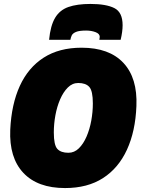

<svg xmlns="http://www.w3.org/2000/svg" viewBox="-20 -948 722 974"><path d="M310 6Q171 6 98.5 -71Q26 -148 32 -290Q38 -419 80.5 -512Q123 -605 201.5 -655.5Q280 -706 394 -706Q534 -706 606 -629Q678 -552 672 -410Q667 -282 624 -188.5Q581 -95 502.5 -44.5Q424 6 310 6ZM327 -173Q357 -173 380 -195.5Q403 -218 419 -255Q435 -292 443 -336Q451 -380 451 -423Q451 -487 433 -507Q415 -527 377 -527Q347 -527 324 -504Q301 -481 285 -444Q269 -407 261 -363Q253 -319 253 -276Q253 -212 271 -192.5Q289 -173 327 -173ZM439 -928Q518 -928 560 -907Q602 -886 602 -820Q602 -788 592 -746H484Q486 -756 486 -761Q486 -777 464.5 -785Q443 -793 417 -793Q382 -793 365.5 -786Q349 -779 344 -768.5Q339 -758 337 -746H229Q236 -818 259.5 -857.5Q283 -897 327 -912.5Q371 -928 439 -928Z"/></svg>

Font: Georama Black
Style: Italic
Weight: 900
Italic angle: -9°
Designer: Jean-Baptiste Levee
Foundry: Production Type
Version: Version 1.000